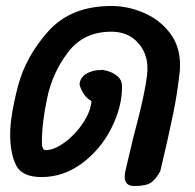

<svg xmlns="http://www.w3.org/2000/svg" viewBox="-20 -583 652 642"><path d="M286 -245Q257 -261 246 -300Q247 -323 268 -336Q289 -349 319 -349Q319 -351 338 -346Q357 -341 372.5 -328.5Q388 -316 388 -292Q388 -225 352.5 -154.5Q317 -84 255 -37.5Q193 9 119 9Q53 9 33.5 -31Q14 -71 14 -134Q14 -195 40 -294.5Q66 -394 141.5 -478.5Q217 -563 353 -563Q407 -563 460 -540.5Q513 -518 547.5 -473.5Q582 -429 582 -366Q582 -352 581 -344Q574 -276 558.5 -200Q543 -124 516 -11Q503 14 486.5 26.5Q470 39 429 39Q397 39 397 8Q397 2 399 -10L406 -40L426 -124Q469 -284 473 -347V-355Q473 -406 440 -441.5Q407 -477 352 -477Q260 -477 208 -409Q156 -341 138 -256.5Q120 -172 120 -107Q120 -81 133 -81Q161 -81 196.5 -107Q232 -133 257.5 -171.5Q283 -210 286 -245Z"/></svg>

Font: Sriracha
Style: Regular
Weight: 400
Designer: Suppakit Chalermlarp
Version: Version 1.002g